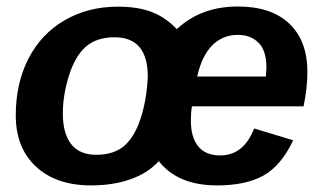

<svg xmlns="http://www.w3.org/2000/svg" viewBox="-20 -558 984 588"><path d="M567.9 -232.4Q564.5 -213.9 564.5 -189Q564.5 -137.2 587.2 -109.6Q609.9 -82 654.3 -82Q726.1 -82 758.3 -164.6L877.9 -128.4Q841.3 -50.8 787.1 -20.5Q732.9 9.8 645 9.8Q524.4 9.8 466.3 -64.5Q433.1 -27.8 379.6 -9Q326.2 9.8 258.8 9.8Q152.3 9.8 90.3 -47.6Q28.3 -105 28.3 -204.6Q28.3 -302.7 67.1 -378.4Q106 -454.1 177.7 -495.8Q249.5 -537.6 341.3 -537.6Q402.3 -537.6 444.8 -521.2Q487.3 -504.9 521.5 -468.8Q595.7 -538.1 708.5 -538.1Q810.5 -538.1 866 -485.6Q921.4 -433.1 921.4 -337.4Q921.4 -289.1 909.7 -232.4ZM432.6 -323.2Q432.6 -443.8 331.1 -443.8Q275.4 -443.8 242.4 -414.6Q209.5 -385.3 190.9 -325.4Q172.4 -265.6 172.4 -210.4Q172.4 -149.9 197.8 -116.9Q223.1 -84 274.4 -84Q330.1 -84 361.8 -112.5Q393.6 -141.1 411.6 -198.2Q429.7 -255.4 432.6 -323.2ZM794.4 -323.7 795.9 -351.1Q795.9 -403.3 771.7 -427.2Q747.6 -451.2 708.5 -451.2Q661.6 -451.2 629.6 -418.7Q597.7 -386.2 584 -323.7Z"/></svg>

Font: Liberation Sans
Style: Bold Italic
Weight: 700
Italic angle: -12°
Designer: Steve Matteson
Foundry: Ascender Corporation
Version: Version 2.1.5